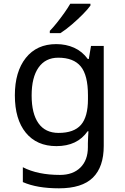

<svg xmlns="http://www.w3.org/2000/svg" viewBox="-20 -768 664 1022"><path d="M279.3 -533.2Q331.5 -533.2 374.5 -513.9Q417.5 -494.6 447.3 -454.1H452.6L464.4 -523.4H532.2V8.8Q532.2 120.6 474.4 177.5Q416.5 234.4 293.9 234.4Q176.8 234.4 101.6 201.2V122.1Q180.7 163.1 299.3 163.1Q368.2 163.1 408 123.8Q447.8 84.5 447.8 15.6V-4.9Q447.8 -16.6 449 -38.6Q450.2 -60.5 450.7 -69.3H446.3Q391.6 9.8 280.3 9.8Q175.8 9.8 117.4 -61.5Q59.1 -132.8 59.1 -260.7Q59.1 -386.2 117.4 -459.7Q175.8 -533.2 279.3 -533.2ZM290 -460.9Q222.2 -460.9 185.3 -408.7Q148.4 -356.4 148.4 -259.8Q148.4 -163.1 184.8 -111.8Q221.2 -60.5 292 -60.5Q373.5 -60.5 410.9 -103.3Q448.2 -146 448.2 -240.2V-260.7Q448.2 -367.7 409.9 -414.3Q371.6 -460.9 290 -460.9ZM461.4 -748V-738.3Q448.7 -720.2 421.4 -692.4Q394 -664.6 361.8 -637Q329.6 -609.4 301.8 -591.8H245.1V-603.5Q262.7 -621.6 283 -647Q303.2 -672.4 322.3 -699.2Q341.3 -726.1 354 -748Z"/></svg>

Font: Lunasima
Style: Regular
Weight: 400
Designer: The DocRepair Project, Monotype Design Team
Foundry: Google
Version: Version 2.009